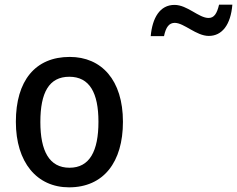

<svg xmlns="http://www.w3.org/2000/svg" viewBox="-20 -793 1016 823"><path d="M626 -638H683C691 -677 705 -695 729 -695C769 -695 821 -639 875 -639C932 -639 969 -687 976 -773H919C910 -735 898 -716 874 -716C832 -716 783 -772 728 -772C665 -772 633 -716 626 -638ZM507 -271C507 -450 415 -549 279 -549C131 -549 48 -447 48 -271C48 -97 138 10 276 10C424 10 507 -98 507 -271ZM153 -270C153 -396 190 -464 277 -464C364 -464 402 -395 402 -271C402 -145 364 -74 278 -74C191 -74 153 -146 153 -270Z"/></svg>

Font: Noto Sans Thai Looped SemiCondensed Medium
Style: Regular
Weight: 500
Width: 4
Designer: Sasikarn Vongin, Ben Mitchell
Foundry: The Fontpad Ltd
Version: Version 1.001